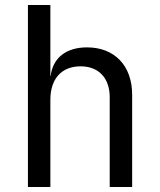

<svg xmlns="http://www.w3.org/2000/svg" viewBox="-20 -750 640 770"><path d="M329 -560C245 -560 192 -518 183 -445H182V-730H92V0H182V-350C182 -435 228 -484 303 -484C375 -484 420 -438 420 -360V0H510V-370C510 -487 439 -560 329 -560Z"/></svg>

Font: Tekne LDO
Style: Regular
Weight: 400
Monospace: yes
Designer: Alessio Laiso, Mario Rullo, Paolo Rosset
Foundry: Alessio Laiso
Version: Version 1.000;hotconv 1.0.109;makeotfexe 2.5.65596